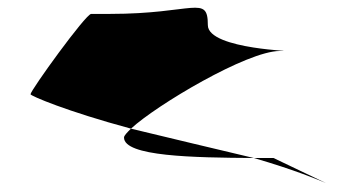

<svg xmlns="http://www.w3.org/2000/svg" viewBox="-20 -514 943 497"><path d="M59 -270C59 -266 152 -226 319 -181C385 -242 620 -382 704 -382C769 -382 518 -384 518 -449C518 -529 482 -478 265 -478H216C202 -478 59 -280 59 -270ZM301 -158C301 -109 480 -106 637 -105C536 -129 422 -156 319 -181C309 -171 301 -163 301 -158ZM637 -105C744 -74 805 -48 824 -40L688 -105ZM824 -40 830 -37Z"/></svg>

Font: Ampere
Style: UltExt
Weight: 400
Version: Version 1